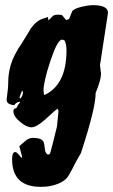

<svg xmlns="http://www.w3.org/2000/svg" viewBox="-20 -515 439 745"><path d="M372 -229Q372 -205 351 -154Q352 -98 294 79Q287 91 274 114Q249 165 239 176Q219 198 174 207Q160 210 138 210Q27 210 27 103Q27 75 39 75Q45 75 53.5 86Q62 97 65 97Q66 96 66 94L55 52Q67 41 80 30.5Q93 20 108 20Q140 20 148 34Q152 40 154 62Q155 80 166 85Q174 85 176 75Q185 42 201 -24Q201 -24 207 -84Q207 -89 203 -93Q196 -89 155 -51Q121 -21 102 -21Q83 -21 57.5 -42.5Q32 -64 32 -83Q32 -93 38.5 -94Q45 -95 47 -101.5Q49 -108 58 -118Q57 -120 54 -120Q46 -120 35 -107Q3 -110 6 -131Q12 -173 12 -198Q12 -227 21 -261Q33 -302 67 -351Q83 -378 100 -405Q121 -435 148 -443L166 -449L168 -436Q172 -439 183 -451Q189 -458 204 -458Q207 -458 220 -457L237 -437L248 -441Q252 -451 260 -471Q265 -481 298 -489Q323 -495 341 -495Q399 -495 399 -465Q399 -463 368 -262Q372 -230 372 -229ZM238 -319Q238 -341 233 -352Q232 -361 220 -361Q203 -361 175 -277Q149 -198 149 -164Q149 -153 152 -146Q238 -186 238 -319ZM69 -157Q69 -157 67 -164Q65 -163 60.5 -151Q56 -139 56 -136L58 -132Q69 -142 69 -157Z"/></svg>

Font: Ode an Erik AH
Style: Regular
Weight: 400
Designer: Andreas Höfeld
Foundry: Fontgrube AH
Version: Version 2.00